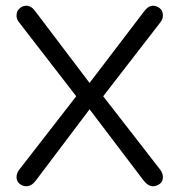

<svg xmlns="http://www.w3.org/2000/svg" viewBox="-20 -648 631 675"><path d="M517.6 -627.9C506.5 -627.9 495.8 -620.8 485.4 -606.4L294.9 -356.4L105.5 -606.4C95.7 -620.8 84.6 -627.9 72.3 -627.9C68.4 -627.9 64.1 -627.1 59.6 -625.5C55 -623.9 50.3 -620.3 45.4 -614.7C40.5 -609.2 38.1 -601.9 38.1 -592.8C38.1 -584.3 41.3 -576.2 47.9 -568.4L248 -309.6L47.9 -51.8C41.3 -43.3 38.1 -34.5 38.1 -25.4C38.1 -15.6 41.7 -7.8 48.8 -2C56 3.9 63.8 6.8 72.3 6.8C84.6 6.8 95.7 0.3 105.5 -12.7L294.9 -263.7L485.4 -12.7C495.8 0.3 506.5 6.8 517.6 6.8C526 6.8 534 4.1 541.5 -1.5C549 -7 552.7 -15 552.7 -25.4C552.7 -34.5 549.5 -43.3 543 -51.8L342.8 -309.6L543 -568.4C549.5 -576.8 552.7 -585 552.7 -592.8C552.7 -605.1 548.8 -614.1 541 -619.6C533.2 -625.2 525.4 -627.9 517.6 -627.9Z"/></svg>

Font: Jura
Style: DemiBold
Weight: 600
Version: Version 2.5.1